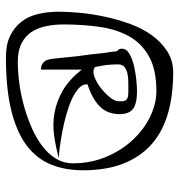

<svg xmlns="http://www.w3.org/2000/svg" viewBox="2 -605 604 648"><g transform="rotate(90 304.0 -281.0)"><path d="M153.3 -373Q147.5 -377.9 146 -381.8Q144.5 -385.7 144.5 -390.6Q144.5 -406.2 162.1 -416Q179.7 -425.8 202.1 -431.2Q224.6 -436.5 249.5 -439Q274.4 -441.4 288.1 -441.4Q329.1 -441.4 347.2 -428.2Q365.2 -415 365.2 -382.8Q365.2 -341.8 339.4 -315.9Q313.5 -290 264.6 -274.4Q264.6 -273.4 264.6 -272.5V-270.5Q264.6 -256.8 278.8 -244.1Q293 -231.4 315.4 -221.2Q337.9 -210.9 365.7 -203.1Q393.6 -195.3 421.4 -189.9Q449.2 -184.6 474.1 -181.2Q499 -177.7 514.6 -177.7Q475.6 -167 437 -161.6Q398.4 -156.2 360.4 -163.1Q322.3 -169.9 285.6 -190.9Q249 -211.9 214.8 -254.9V-117.2Q204.1 -117.2 197.3 -121.1Q190.4 -125 186.5 -130.4Q182.6 -135.7 181.2 -142.1Q179.7 -148.4 178.7 -154.3Q177.7 -162.1 175.8 -179.7Q173.8 -197.3 171.9 -218.8Q169.9 -240.2 166.5 -263.7Q163.1 -287.1 161.1 -308.6Q159.2 -330.1 156.2 -347.2Q153.3 -364.3 153.3 -373ZM206.1 -299.8Q216.8 -291 234.9 -296.4Q252.9 -301.8 270.5 -314.5Q288.1 -327.1 302.7 -343.3Q317.4 -359.4 321.3 -373Q321.3 -380.9 321.8 -388.2Q322.3 -395.5 319.8 -400.9Q317.4 -406.2 311 -409.2Q304.7 -412.1 293 -412.1Q276.4 -412.1 259.3 -412.1Q242.2 -412.1 228.5 -409.2Q214.8 -406.2 206.1 -398.9Q197.3 -391.6 197.3 -377.9Q197.3 -367.2 197.8 -357.9Q198.2 -348.6 199.2 -339.8Q200.2 -331.1 202.1 -321.3Q204.1 -311.5 206.1 -299.8ZM19.5 -177.7Q19.5 -209 23.4 -250Q27.3 -291 36.6 -334Q45.9 -377 61 -418.5Q76.2 -460 99.1 -491.7Q122.1 -523.4 153.3 -543.5Q184.6 -563.5 224.6 -563.5Q302.7 -563.5 364.3 -545.4Q425.8 -527.3 467.8 -489.7Q509.8 -452.1 532.2 -395Q554.7 -337.9 554.7 -258.8Q554.7 -198.2 534.7 -149.9Q514.6 -101.6 470.2 -68.4Q425.8 -35.2 353 -17.1Q280.3 1 172.9 1Q129.9 1 101.1 -13.2Q72.3 -27.3 53.7 -50.8Q35.2 -74.2 27.3 -107.4Q19.5 -140.6 19.5 -177.7ZM62.5 -193.4Q62.5 -162.1 68.4 -134.3Q74.2 -106.4 87.9 -85.4Q101.6 -64.5 126 -51.8Q150.4 -39.1 188.5 -39.1Q223.6 -39.1 262.7 -44.4Q301.8 -49.8 339.8 -60.5Q377.9 -71.3 413.1 -86.9Q448.2 -102.5 474.6 -123Q501 -143.6 516.1 -168.9Q531.2 -194.3 531.2 -224.6Q531.2 -285.2 509.3 -337.4Q487.3 -389.6 452.1 -427.2Q417 -464.8 373.5 -485.8Q330.1 -506.8 287.1 -506.8Q215.8 -506.8 171.4 -482.4Q127 -458 103 -415.5Q79.1 -373 70.8 -315.9Q62.5 -258.8 62.5 -193.4Z"/></g></svg>

Font: The Girl Next Door
Style: Regular
Weight: 400
Designer: Kimberly Geswein
Foundry: Kimberly Geswein
Version: Version 1.002 2010